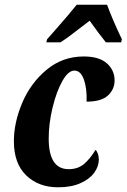

<svg xmlns="http://www.w3.org/2000/svg" viewBox="-20 -786 538 816"><path d="M39 -186Q39 -265 74.5 -349Q110 -433 178 -489.5Q246 -546 336 -546Q401 -546 434 -517Q467 -488 467 -444Q467 -406 438.5 -380Q410 -354 348 -354Q350 -410 336.5 -448Q323 -486 296 -486Q270 -486 245 -441.5Q220 -397 203.5 -329Q187 -261 187 -197Q187 -67 272 -67Q311 -67 337 -89Q363 -111 386 -149Q392 -144 396 -132.5Q400 -121 400 -108Q400 -79 380.5 -52Q361 -25 322 -7.5Q283 10 227 10Q144 10 91.5 -40.5Q39 -91 39 -186ZM180 -619 210 -653Q278 -730 306 -766H435Q457 -705 498 -619L495 -606H430Q400 -643 361 -698Q341 -682 331 -675Q270 -627 237 -606H177Z"/></svg>

Font: Noto Serif CondExtraBold
Style: Italic
Weight: 800
Width: 3
Italic angle: -12°
Designer: Monotype Design Team
Foundry: Monotype Imaging Inc.
Version: Version 1.001